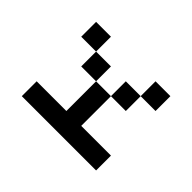

<svg xmlns="http://www.w3.org/2000/svg" viewBox="-93 -614 793 793"><g transform="rotate(-45 304.0 -217.0)"><path d="M434 -86.8H347.2V-173.6H434ZM434 -434H520.8V-347.2H434ZM434 -347.2V-260.4H347.2V-347.2ZM347.2 -260.4V-173.6H173.6V0H86.8V-434H173.6V-260.4ZM434 -86.8H520.8V0H434Z"/></g></svg>

Font: 8-bit Operator+ 8
Style: Regular
Weight: 400
Designer: GrandChaos9000
Version: Version 1.3.0 - August 1, 2014